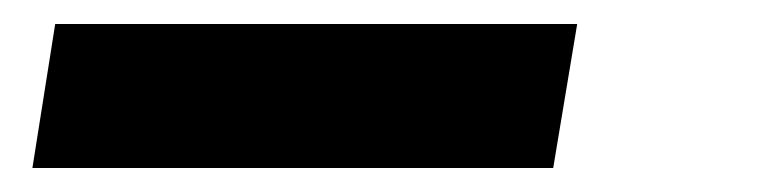

<svg xmlns="http://www.w3.org/2000/svg" viewBox="-20 -20 640 160"><path d="M7 120 26 0H461L441 120Z"/></svg>

Font: Iosevka Curly Slab HvExObl
Style: Regular
Weight: 900
Width: 7
Italic angle: -9°
Monospace: yes
Designer: Belleve Invis
Foundry: Belleve Invis
Version: Version 11.1.0; ttfautohint (v1.8.3)